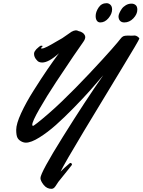

<svg xmlns="http://www.w3.org/2000/svg" viewBox="-20 -906 910 1226"><path d="M869.6 -659.2Q867.2 -648.4 754.4 -463.1Q641.6 -277.8 516.6 -70.1Q391.6 137.7 366.7 189.9Q384.8 170.9 425.3 136.2Q428.2 134.3 429.7 134.3Q433.6 134.3 436.5 137.5Q439.5 140.6 439.5 144.5Q439.5 147 438.5 147.9Q430.7 156.7 404.5 190.7Q378.4 224.6 362.3 243.2Q353 253.4 343 269.8Q333 286.1 325.9 293Q318.8 299.8 308.6 299.8Q278.8 299.8 258.5 274.2Q238.3 248.5 238.3 231Q238.3 196.8 383.5 -35.6Q528.8 -268.1 639.6 -425.8Q599.1 -377.9 556.4 -329.8Q513.7 -281.7 451.9 -218.5Q390.1 -155.3 337.2 -108.2Q284.2 -61 231.4 -28.1Q178.7 4.9 145.5 4.9Q129.4 4.9 113.5 -4.4Q97.7 -13.7 91.3 -26.9Q83.5 -42 83.5 -77.1Q83.5 -114.7 114.7 -182.9Q146 -251 195.1 -328.6Q244.1 -406.2 282.2 -461.9Q320.3 -517.6 356.4 -565.9Q291 -506.8 249.5 -506.8Q238.8 -506.8 231.4 -509.8Q224.1 -512.7 221.2 -515.4Q218.3 -518.1 212.4 -524.9Q197.3 -542 197.3 -563Q197.3 -570.8 202.4 -579.1Q207.5 -587.4 212.2 -592Q216.8 -596.7 225.6 -604Q234.4 -611.3 235.4 -611.8Q238.3 -614.3 244.6 -614.3Q252.4 -614.3 252.4 -610.8Q252.4 -609.9 247.3 -605.5Q242.2 -601.1 242.2 -598.1Q242.2 -596.2 246.6 -596.2Q252.9 -596.2 261.2 -598.9Q269.5 -601.6 283 -608.6Q296.4 -615.7 307.4 -621.8Q318.4 -627.9 340.3 -640.9Q362.3 -653.8 377.4 -662.1Q385.3 -666.5 407.5 -682.9Q429.7 -699.2 436.5 -703.1Q450.7 -711.4 464.8 -712.4Q469.2 -712.4 473.6 -710.9Q481.4 -707 488 -705.6Q494.6 -704.1 496.6 -703.1Q504.9 -698.7 509.3 -695.6Q513.7 -692.4 519 -685.1Q524.4 -677.7 524.4 -669.4Q524.4 -655.8 511.7 -638.2Q496.6 -617.7 448.2 -546.6Q399.9 -475.6 339.1 -383.5Q278.3 -291.5 232.2 -210.9Q186 -130.4 186 -109.4Q186 -102.1 191.4 -102.1Q193.8 -102.1 218.5 -121.1Q243.2 -140.1 287.6 -178.5Q332 -216.8 375.5 -258.8Q460.9 -340.8 552.2 -438Q643.6 -535.2 691.9 -590.3Q740.2 -645.5 748.5 -657.2Q757.8 -669.9 766.8 -674.3Q775.9 -678.7 794.4 -678.7Q798.3 -678.7 807.6 -678.5Q816.9 -678.2 821.8 -678.2Q825.2 -678.2 831.5 -678.7Q837.9 -679.2 840.3 -679.2Q848.6 -679.2 859.1 -671.9Q869.6 -664.6 869.6 -659.2ZM856.9 -844.7Q856.9 -815.4 831.8 -789.1Q806.6 -762.7 773.9 -762.7Q755.9 -762.7 746.3 -773.4Q736.8 -784.2 736.8 -801.8Q736.8 -809.6 742.2 -822.3Q747.6 -835 757.1 -848.9Q766.6 -862.8 783.4 -872.8Q800.3 -882.8 819.8 -882.8Q835 -882.8 845.9 -873.8Q856.9 -864.7 856.9 -844.7ZM695.8 -845.7Q695.8 -817.9 672.9 -790.3Q649.9 -762.7 620.6 -762.7Q606.4 -762.7 598.6 -773.7Q590.8 -784.7 590.8 -803.7Q590.8 -829.6 609.4 -857.7Q627.9 -885.7 660.6 -885.7Q674.3 -885.7 685.1 -875.5Q695.8 -865.2 695.8 -845.7Z"/></svg>

Font: Yellowtail
Style: Regular
Weight: 400
Designer: Astigmatic (AOETI)
Foundry: Astigmatic (AOETI)
Version: Version 1.000